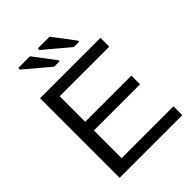

<svg xmlns="http://www.w3.org/2000/svg" viewBox="-253 -1043 1174 1174"><g transform="rotate(-45 333.5 -456.5)"><path d="M82 0H624V-76.2H175.3V-315.9H574.7V-391.1H175.3V-611.8H604V-688H82ZM449.2 -763.2H495.1V-772.9L389.2 -913.1H288.1V-898.9ZM279.8 -763.2H325.7V-772.9L219.7 -913.1H118.7V-898.9Z"/></g></svg>

Font: Arimo
Style: Regular
Weight: 400
Designer: Steve Matteson
Foundry: Monotype Imaging Inc.
Version: Version 1.32